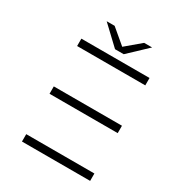

<svg xmlns="http://www.w3.org/2000/svg" viewBox="-202 -1013 1073 1149"><g transform="rotate(30 334.5 -438.5)"><path d="M120 -381H591V-330H120ZM120 -711H591V-660H120ZM120 0H591V-51H120ZM386 -757H326L199 -877H254L356 -791L458 -877H513Z"/></g></svg>

Font: Montserrat-Alt1 Light
Style: Regular
Weight: 300
Designer: Differentunic
Foundry: Differentunic
Version: Version 7.222